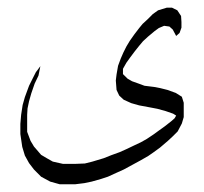

<svg xmlns="http://www.w3.org/2000/svg" viewBox="-20 -307 528 497"><path d="M436 -213.9 427.2 -230.5 418.5 -238.3 404.8 -240.2 391.1 -234.4 380.4 -226.6 362.8 -211.9 350.1 -200.2 340.3 -188.5 328.6 -173.8 316.9 -158.2 307.1 -144.5 298.3 -128.9V-115.2L310.1 -103.5L321.8 -96.7L338.4 -90.8L354 -85L378.4 -82L394 -79.1L413.6 -74.2L435.1 -66.4L450.7 -56.6L455.6 -41V-3.9L450.7 12.7L439.9 33.2L427.2 45.9L414.6 57.6L394 75.2L376.5 87.9L363.8 96.7L345.2 107.4L323.7 119.1L300.3 131.8L280.8 140.6L259.3 150.4L241.7 156.2L217.3 163.1L198.7 167L175.3 169.9H154.8H134.3L109.9 163.1L86.4 150.4L67.9 131.8L55.2 115.2L44.4 95.7L37.6 73.2L32.7 40V13.7L34.7 -9.8L38.6 -35.2L44.4 -55.7L55.2 -85L64.9 -104.5L72.8 -120.1L84.5 -135.7L79.6 -111.3L69.8 -90.8L61 -65.4L55.2 -44.9L51.3 -26.4L50.3 -9.8V34.2L59.1 57.6L67.9 72.3L86.4 93.8L101.1 102.5L116.7 111.3L143.1 117.2H174.3L199.7 116.2L219.2 111.3L248.5 102.5L268.1 94.7L289.6 86.9L307.1 79.1L327.6 69.3L344.2 61.5L359.9 52.7L377.4 41L392.1 30.3L405.8 20.5L423.3 6.8L432.1 -1L436 -7.8L428.2 -12.7L408.7 -19.5L387.2 -25.4L366.7 -29.3L340.3 -34.2L319.8 -40L300.3 -48.8L288.6 -59.6L281.7 -74.2L279.8 -98.6L281.7 -114.3L285.6 -136.7L292.5 -155.3L299.3 -170.9L307.1 -186.5L315.9 -201.2L327.6 -217.8L340.3 -234.4L349.1 -245.1L362.8 -257.8L375.5 -270.5L389.2 -280.3L411.6 -287.1H425.3L439 -280.3L448.7 -265.6L449.7 -250V-235.4L444.8 -221.7Z"/></svg>

Font: LaylaThuluth
Style: Regular
Weight: 400
Version: Version 2.0